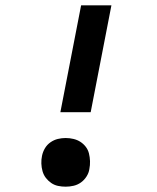

<svg xmlns="http://www.w3.org/2000/svg" viewBox="-20 -690 590 722"><path d="M207 -268 285 -670H399L321 -268ZM227 12Q212 12 198 9Q184 6 172.5 -2Q161 -10 152.5 -21Q144 -32 140 -46Q136 -60 135.5 -75Q135 -90 138 -104Q141 -119 149 -132.5Q157 -146 170 -155Q183 -164 197.5 -167.5Q212 -171 227 -171Q242 -171 256.5 -167.5Q271 -164 282.5 -156.5Q294 -149 302.5 -138Q311 -127 314.5 -113Q318 -99 318.5 -84Q319 -69 316 -54Q314 -40 305.5 -26.5Q297 -13 284.5 -4Q272 5 257 8.5Q242 12 227 12Z"/></svg>

Font: Lode
Style: Bold Italic
Weight: 700
Italic angle: -11°
Monospace: yes
Designer: Belleve Invis
Foundry: Belleve Invis
Version: Version 29.2.0; ttfautohint (v1.8.3)